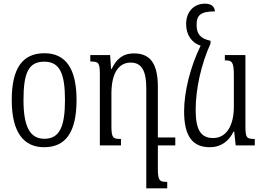

<svg xmlns="http://www.w3.org/2000/svg" viewBox="-20 -792 1439 1046"><path d="M220 10C336 10 397 -69 397 -247C397 -417 339 -502 222 -502C101 -502 44 -418 44 -247C44 -71 109 10 220 10ZM222 -36C143 -36 108 -102 108 -247C108 -393 134 -456 221 -456C305 -456 334 -393 334 -247C334 -103 305 -36 222 -36Z M840 124V0H935V-43H840V-318C840 -444 800 -501 710 -501C644 -501 612 -465 588 -416H585L580 -492H472V-457C518 -457 524 -450 524 -385V0H639V-35C595 -35 587 -40 587 -108V-281C587 -401 631 -451 692 -451C755 -451 777 -401 777 -310V234H891V199C848 199 840 192 840 124Z M1123 10C1185 10 1228 -24 1252 -75H1256L1264 0H1368V-35C1323 -35 1317 -40 1317 -111V-492H1205V-463C1244 -463 1254 -457 1254 -380V-210C1254 -112 1216 -40 1141 -40C1074 -40 1046 -85 1046 -193C1046 -306 1075 -440 1127 -555V-570C1073 -581 1051 -606 1051 -656C1051 -706 1069 -730 1151 -730C1149 -754 1134 -772 1097 -772C1035 -772 994 -727 994 -661C994 -601 1025 -559 1073 -543C1017 -429 983 -293 983 -185C983 -47 1031 10 1123 10Z"/></svg>

Font: Noto Serif Armenian ExtraCondensed
Style: Regular
Weight: 400
Width: 2
Designer: Monotype Design Team
Foundry: Monotype Imaging Inc.
Version: Version 2.008